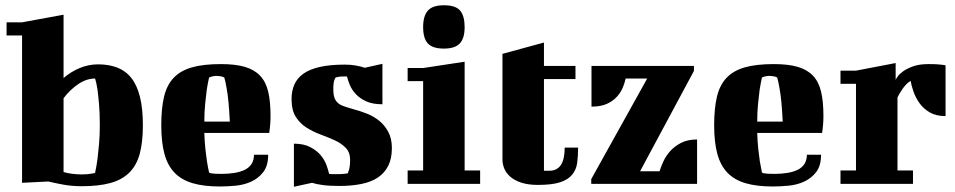

<svg xmlns="http://www.w3.org/2000/svg" viewBox="-20 -700 3635 731"><path d="M5 -615H64L222 -644V-403Q250 -427 283.5 -441Q317 -455 354 -455Q395 -455 427 -442.5Q459 -430 480.5 -402.5Q502 -375 513 -330.5Q524 -286 524 -223Q524 -159 512 -114.5Q500 -70 472 -42.5Q444 -15 399.5 -3Q355 9 291 9Q253 9 218.5 2.5Q184 -4 164 -9L64 -4V-565H5ZM342 -401Q309 -401 277.5 -379.5Q246 -358 222 -326V-45Q239 -40 257 -38Q275 -36 291 -36Q315 -36 329 -39Q337 -40 342 -42Q347 -65 351 -93Q354 -117 357 -150.5Q360 -184 360 -223Q360 -271 357 -304.5Q354 -338 351 -360Q347 -386 342 -401Z M821 -456Q876 -456 912 -445.5Q948 -435 970 -412Q992 -389 1001 -351.5Q1010 -314 1010 -259Q1010 -242 1009 -229.5Q1008 -217 1007 -209Q1006 -199 1005 -194H758Q759 -160 762 -132.5Q765 -105 768 -85Q772 -61 776 -43Q779 -41 785 -40Q790 -39 799.5 -38.5Q809 -38 824 -38Q849 -38 871.5 -41.5Q894 -45 911 -53Q928 -61 937.5 -75.5Q947 -90 947 -111H1001Q1001 -69 982.5 -45Q964 -21 936.5 -8.5Q909 4 877 7Q845 10 817 10Q756 10 713.5 -2.5Q671 -15 644.5 -42.5Q618 -70 606 -114.5Q594 -159 594 -223Q594 -287 604.5 -331.5Q615 -376 641 -403.5Q667 -431 710.5 -443.5Q754 -456 821 -456ZM776 -405Q771 -383 767 -357Q764 -334 761 -303.5Q758 -273 758 -237H855Q853 -279 850 -310.5Q847 -342 843 -363Q839 -388 834 -405Q831 -406 827 -408Q823 -409 817.5 -410Q812 -411 805 -411Q798 -411 793 -410Q788 -409 784 -408Q780 -406 776 -405Z M1293 -454Q1316 -454 1335 -450.5Q1354 -447 1369 -442L1436 -457V-303Q1398 -303 1373.5 -314.5Q1349 -326 1334 -342.5Q1319 -359 1311.5 -377.5Q1304 -396 1301 -409H1293Q1284 -409 1277.5 -408.5Q1271 -408 1266 -407Q1261 -406 1258 -405Q1255 -401 1253 -395Q1251 -390 1250 -381Q1249 -372 1249 -360Q1249 -341 1253 -329Q1257 -317 1265.5 -309Q1274 -301 1288 -296Q1302 -291 1323 -285Q1350 -278 1376.5 -267.5Q1403 -257 1424 -240Q1445 -223 1458.5 -197.5Q1472 -172 1472 -136Q1472 -96 1458 -68.5Q1444 -41 1418.5 -24Q1393 -7 1355.5 0.5Q1318 8 1272 8Q1234 8 1208.5 4.5Q1183 1 1168 -4L1099 11V-153Q1136 -153 1161 -140Q1186 -127 1201 -109Q1216 -91 1223 -71.5Q1230 -52 1233 -38Q1239 -37 1244 -37H1273Q1282 -37 1289 -38Q1297 -39 1304 -40Q1306 -44 1308 -51Q1310 -57 1311.5 -67Q1313 -77 1313 -91Q1313 -120 1296.5 -137Q1280 -154 1255 -165.5Q1230 -177 1201.5 -187.5Q1173 -198 1148 -213.5Q1123 -229 1106.5 -254.5Q1090 -280 1090 -323Q1090 -353 1100.5 -377.5Q1111 -402 1134.5 -419Q1158 -436 1197 -445Q1236 -454 1293 -454Z M1532 -441H1591L1749 -465V-51H1808V0H1532V-51H1591V-391H1532ZM1591 -597Q1591 -639 1609 -659.5Q1627 -680 1670 -680Q1715 -680 1732 -659.5Q1749 -639 1749 -597Q1749 -554 1730.5 -534.5Q1712 -515 1670 -515Q1627 -515 1609 -534.5Q1591 -554 1591 -597Z M1893 -495 2051 -538V-449H2171V-399H2051V-50H2072Q2130 -50 2130 -138H2181Q2181 -106 2177.5 -80Q2174 -54 2158.5 -35Q2143 -16 2112.5 -6Q2082 4 2028 4Q1991 4 1965 -4.5Q1939 -13 1923 -27Q1907 -41 1900 -58Q1893 -75 1893 -93Z M2622 -430 2417 -48H2491Q2496 -64 2505.5 -85Q2515 -106 2531.5 -124.5Q2548 -143 2573 -156Q2598 -169 2634 -169V0H2231V-18L2444 -401H2362Q2359 -386 2351.5 -367.5Q2344 -349 2329.5 -332.5Q2315 -316 2291.5 -305Q2268 -294 2232 -294V-449H2622Z M2926 -456Q2981 -456 3017 -445.5Q3053 -435 3075 -412Q3097 -389 3106 -351.5Q3115 -314 3115 -259Q3115 -242 3114 -229.5Q3113 -217 3112 -209Q3111 -199 3110 -194H2863Q2864 -160 2867 -132.5Q2870 -105 2873 -85Q2877 -61 2881 -43Q2884 -41 2890 -40Q2895 -39 2904.5 -38.5Q2914 -38 2929 -38Q2954 -38 2976.5 -41.5Q2999 -45 3016 -53Q3033 -61 3042.5 -75.5Q3052 -90 3052 -111H3106Q3106 -69 3087.5 -45Q3069 -21 3041.5 -8.5Q3014 4 2982 7Q2950 10 2922 10Q2861 10 2818.5 -2.5Q2776 -15 2749.5 -42.5Q2723 -70 2711 -114.5Q2699 -159 2699 -223Q2699 -287 2709.5 -331.5Q2720 -376 2746 -403.5Q2772 -431 2815.5 -443.5Q2859 -456 2926 -456ZM2881 -405Q2876 -383 2872 -357Q2869 -334 2866 -303.5Q2863 -273 2863 -237H2960Q2958 -279 2955 -310.5Q2952 -342 2948 -363Q2944 -388 2939 -405Q2936 -406 2932 -408Q2928 -409 2922.5 -410Q2917 -411 2910 -411Q2903 -411 2898 -410Q2893 -409 2889 -408Q2885 -406 2881 -405Z M3180 -431H3239L3390 -460V-396Q3391 -399 3397.5 -408.5Q3404 -418 3418.5 -428.5Q3433 -439 3456.5 -447.5Q3480 -456 3516 -456Q3538 -456 3550.5 -455Q3563 -454 3570 -453Q3578 -452 3580 -451V-258Q3544 -258 3520 -272Q3496 -286 3481 -307Q3466 -328 3458 -351Q3450 -374 3447 -392Q3438 -387 3430 -378.5Q3422 -370 3415.5 -360.5Q3409 -351 3404 -342.5Q3399 -334 3397 -329V-51H3456V0H3180V-51H3239V-381H3180Z"/></svg>

Font: Bigshot One
Style: Regular
Weight: 400
Designer: Gesine Todt
Foundry: Gesine Todt
Version: Version 1.000